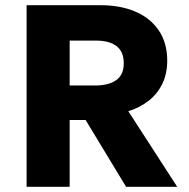

<svg xmlns="http://www.w3.org/2000/svg" viewBox="-20 -720 727 740"><path d="M82.5 0V-700H366.5Q444.5 -700 502.8 -674.8Q561 -649.5 592.8 -601.5Q624.5 -553.5 624.5 -486.5Q624.5 -435 605 -395.8Q585.5 -356.5 551.5 -330.5Q517.5 -304.5 474.5 -291.5L663 0H466L310 -257.5H248.5V0ZM248.5 -390.5H346.5Q398.5 -390.5 427.8 -411Q457 -431.5 457 -476Q457 -521 429.2 -542.2Q401.5 -563.5 350 -563.5H248.5Z"/></svg>

Font: Geologica Cursive
Style: Bold
Weight: 700
Designer: Sindre Bremnes, Frode Helland
Foundry: Monokrom Skriftforlag AS
Version: Version 1.010;gftools[0.9.28]